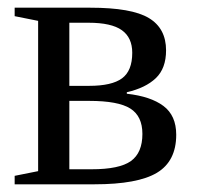

<svg xmlns="http://www.w3.org/2000/svg" viewBox="-20 -479 512 499"><path d="M18.1 0V-22L79.1 -34.2V-424.8L18.1 -437V-459H214.4Q322.3 -459 366.9 -432.1Q411.6 -405.3 411.6 -348.1Q411.6 -301.3 385 -275.9Q358.4 -250.5 309.6 -239.3V-235.4Q371.6 -228.5 404.8 -203.6Q438 -178.7 438 -128.9Q438 -60.1 387.9 -30Q337.9 0 225.6 0ZM218.3 -39.1Q290.5 -39.1 320.3 -60.5Q350.1 -82 350.1 -130.9Q350.1 -177.2 318.6 -197Q287.1 -216.8 211.9 -216.8H160.2V-39.1ZM160.2 -255.9H211.9Q270.5 -255.9 297.1 -275.4Q323.7 -294.9 323.7 -341.8Q323.7 -381.3 296.6 -400.6Q269.5 -419.9 210 -419.9H160.2Z"/></svg>

Font: Liberation Serif
Style: Regular
Weight: 400
Designer: Steve Matteson
Foundry: Ascender Corporation
Version: Version 2.1.5